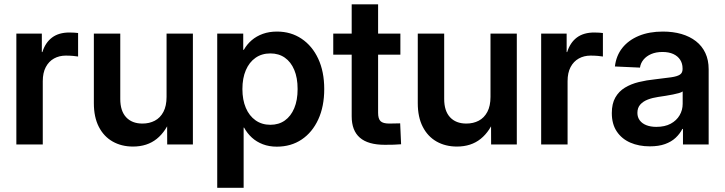

<svg xmlns="http://www.w3.org/2000/svg" viewBox="-20 -681 3417 905"><path d="M57.1 0V-522.5H177.2V-435.5H179.7Q193.8 -480.5 225.6 -504.2Q257.3 -527.8 307.1 -527.8Q318.8 -527.8 329.8 -527.1Q340.8 -526.4 348.1 -525.4V-414.6Q341.3 -416 324.5 -417.5Q307.6 -418.9 290 -418.9Q259.3 -418.9 234.6 -405.3Q210 -391.6 195.8 -364.7Q181.6 -337.9 181.6 -298.3V0Z M606.9 9.8Q552.7 9.8 511 -13.9Q469.2 -37.6 445.8 -83.3Q422.4 -128.9 422.4 -194.8V-522.5H546.9V-214.4Q546.9 -158.2 574.5 -128.4Q602.1 -98.6 651.4 -98.6Q684.1 -98.6 709.7 -112.1Q735.4 -125.5 750.2 -153.6Q765.1 -181.6 765.1 -224.6V-522.5H889.2V0H768.1L767.6 -131.8H788.6Q764.2 -63 719 -26.6Q673.8 9.8 606.9 9.8Z M1003.9 204.1V-522.5H1126.5V-446.3H1129.4Q1144 -472.2 1166.5 -491.5Q1189 -510.7 1219 -521.5Q1249 -532.2 1285.6 -532.2Q1351.1 -532.2 1401.4 -498.5Q1451.7 -464.8 1480 -404.1Q1508.3 -343.3 1508.3 -261.2Q1508.3 -179.2 1480.2 -118.2Q1452.1 -57.1 1401.9 -23.4Q1351.6 10.3 1284.7 10.3Q1248.5 10.3 1219 -1Q1189.5 -12.2 1167.5 -32.2Q1145.5 -52.2 1130.4 -79.6H1128.4V204.1ZM1254.4 -92.8Q1293.9 -92.8 1322.5 -113Q1351.1 -133.3 1366.9 -170.9Q1382.8 -208.5 1382.8 -261.2Q1382.8 -314.5 1366.9 -351.8Q1351.1 -389.2 1322.5 -409.2Q1293.9 -429.2 1254.4 -429.2Q1213.9 -429.2 1184.3 -408.4Q1154.8 -387.7 1138.7 -350.1Q1122.6 -312.5 1122.6 -261.2Q1122.6 -210.4 1138.7 -172.6Q1154.8 -134.8 1184.6 -113.8Q1214.4 -92.8 1254.4 -92.8Z M1867.2 -522.5V-423.3H1550.8V-522.5ZM1637.7 -660.6H1762.2V-148.9Q1762.2 -121.1 1773.7 -109.9Q1785.2 -98.6 1814.9 -98.6Q1826.2 -98.6 1841.3 -99.1Q1856.4 -99.6 1866.2 -99.6L1870.6 -1Q1856 0.5 1835 1Q1814 1.5 1793.9 1.5Q1714.8 1.5 1676.3 -32Q1637.7 -65.4 1637.7 -132.8Z M2133.8 9.8Q2079.6 9.8 2037.8 -13.9Q1996.1 -37.6 1972.7 -83.3Q1949.2 -128.9 1949.2 -194.8V-522.5H2073.7V-214.4Q2073.7 -158.2 2101.3 -128.4Q2128.9 -98.6 2178.2 -98.6Q2210.9 -98.6 2236.6 -112.1Q2262.2 -125.5 2277.1 -153.6Q2292 -181.6 2292 -224.6V-522.5H2416V0H2294.9L2294.4 -131.8H2315.4Q2291 -63 2245.8 -26.6Q2200.7 9.8 2133.8 9.8Z M2530.8 0V-522.5H2650.9V-435.5H2653.3Q2667.5 -480.5 2699.2 -504.2Q2731 -527.8 2780.8 -527.8Q2792.5 -527.8 2803.5 -527.1Q2814.5 -526.4 2821.8 -525.4V-414.6Q2814.9 -416 2798.1 -417.5Q2781.2 -418.9 2763.7 -418.9Q2732.9 -418.9 2708.3 -405.3Q2683.6 -391.6 2669.4 -364.7Q2655.3 -337.9 2655.3 -298.3V0Z M3043 8.8Q2991.2 8.8 2950.9 -8.8Q2910.6 -26.4 2887.2 -61.3Q2863.8 -96.2 2863.8 -147.9Q2863.8 -192.4 2880.4 -221.4Q2897 -250.5 2925.5 -267.8Q2954.1 -285.2 2991 -294.2Q3027.8 -303.2 3067.4 -307.1Q3115.2 -312.5 3143.6 -316.7Q3171.9 -320.8 3184.6 -329.1Q3197.3 -337.4 3197.3 -355V-358.4Q3197.3 -381.8 3186 -399.2Q3174.8 -416.5 3153.8 -426.3Q3132.8 -436 3102.5 -436Q3072.3 -436 3049.6 -426.3Q3026.9 -416.5 3013.2 -399.9Q2999.5 -383.3 2996.6 -362.3L2878.4 -367.7Q2884.3 -418.5 2913.3 -455.1Q2942.4 -491.7 2991.2 -512Q3040 -532.2 3104.5 -532.2Q3152.3 -532.2 3191.9 -520.8Q3231.4 -509.3 3260.3 -486.8Q3289.1 -464.4 3304.7 -431.2Q3320.3 -397.9 3320.3 -354.5V0H3199.2V-73.2H3196.3Q3184.6 -50.3 3164.6 -31.5Q3144.5 -12.7 3114.7 -2Q3085 8.8 3043 8.8ZM3073.7 -83Q3113.8 -83 3141.4 -97.9Q3168.9 -112.8 3183.3 -137.5Q3197.8 -162.1 3197.8 -191.9V-250Q3191.9 -245.6 3179.9 -242.2Q3168 -238.8 3151.9 -235.6Q3135.7 -232.4 3117.9 -229.5Q3100.1 -226.6 3082.5 -224.1Q3055.7 -220.2 3033.4 -211.7Q3011.2 -203.1 2997.8 -188Q2984.4 -172.9 2984.4 -148.9Q2984.4 -128.4 2995.6 -113.5Q3006.8 -98.6 3026.9 -90.8Q3046.9 -83 3073.7 -83Z"/></svg>

Font: Inter 28pt SemiBold
Style: Regular
Weight: 600
Designer: Rasmus Andersson
Foundry: rsms
Version: Version 4.001;git-66647c0bb